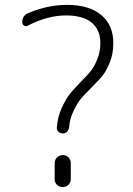

<svg xmlns="http://www.w3.org/2000/svg" viewBox="-20 -760 540 780"><path d="M91.8 -655.3Q85 -651.4 77.6 -656.2Q70.3 -661.1 70.3 -668.9Q70.3 -696.3 92.8 -706.1Q172.9 -740.2 252 -740.2Q341.8 -740.2 391.1 -699.2Q440.4 -658.2 440.4 -585Q440.4 -542 425.8 -505.9Q411.1 -469.7 395.5 -451.2Q379.9 -432.6 351.1 -403.8Q322.3 -375 309.1 -359.4Q295.9 -343.8 279.8 -311.5Q263.7 -279.3 260.7 -243.2Q259.8 -232.4 252.4 -225.1Q245.1 -217.8 235.4 -217.8Q224.6 -217.8 217.3 -225.1Q210 -232.4 210.9 -242.2Q213.9 -285.2 231.4 -322.8Q249 -360.4 263.7 -378.4Q278.3 -396.5 307.6 -426.8Q335.9 -455.1 349.1 -471.7Q362.3 -488.3 375 -518.6Q387.7 -548.8 387.7 -585Q387.7 -638.7 352.5 -668Q317.4 -697.3 248 -697.3Q172.9 -697.3 91.8 -655.3ZM267.6 -97.7V-32.2Q267.6 -19.5 258.3 -9.8Q249 0 234.9 0Q220.7 0 211.4 -9.3Q202.1 -18.6 202.1 -32.2V-97.7Q202.1 -110.4 211.4 -120.1Q220.7 -129.9 234.9 -129.9Q249 -129.9 258.3 -120.6Q267.6 -111.3 267.6 -97.7Z"/></svg>

Font: Rounded Mgen+ 1mn light
Style: Regular
Weight: 200
Designer: [Source Han Sans]
Ryoko NISHIZUKA  (kana & ideographs); Paul D. Hunt (Latin, Greek & Cyrillic); Wenlong ZHANG  (bopomofo
Version: Version 1.059.20150602